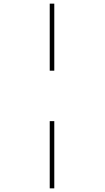

<svg xmlns="http://www.w3.org/2000/svg" viewBox="-20 -783 575 1054"><path d="M253 -763H278V-395H253ZM253 -118H278V251H253Z"/></svg>

Font: Noto Sans UI Thin
Style: Regular
Weight: 250
Designer: Monotype Design Team
Foundry: Monotype Imaging Inc.
Version: Version 1.901